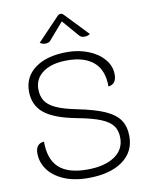

<svg xmlns="http://www.w3.org/2000/svg" viewBox="-100 -998 837 1079"><g transform="rotate(-10 319.0 -459.0)"><path d="M57 -177Q57 -232 105 -236Q105 -135 157 -87Q209 -39 318 -39Q417 -39 474 -77Q531 -115 531 -182Q531 -224 511 -251.5Q491 -279 443 -298.5Q395 -318 309 -334Q182 -358 126.5 -404Q71 -450 71 -528Q71 -612 138 -660.5Q205 -709 320 -709Q385 -709 440.5 -687Q496 -665 529 -626Q562 -587 562 -538Q562 -484 516 -478Q516 -572 463 -617.5Q410 -663 313 -663Q225 -663 175 -627.5Q125 -592 125 -532Q125 -492 142.5 -464.5Q160 -437 202 -417.5Q244 -398 319 -383Q419 -363 476 -337.5Q533 -312 558 -275Q583 -238 583 -182Q583 -93 511.5 -42Q440 9 316 9Q234 9 175 -17Q116 -43 86.5 -85.5Q57 -128 57 -177ZM209 -777Q191 -777 178 -787L305 -920Q312 -927 321 -927Q330 -927 337 -920L464 -787Q451 -777 432 -777Q414 -777 404 -788L321 -884L238 -788Q229 -777 209 -777Z"/></g></svg>

Font: K2D Thin
Style: Regular
Weight: 100
Designer: Katatrad Aksorn Co.,Ltd.
Foundry: Cadson Demak Co.,Ltd.
Version: Version 1.000; ttfautohint (v1.6)